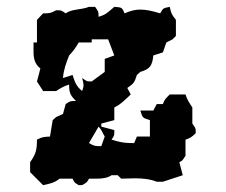

<svg xmlns="http://www.w3.org/2000/svg" viewBox="-20 -530 660 561"><path d="M344 -150 352 -141ZM268 -160C277 -151 279 -143 286 -131L276 -103C257 -103 256 -103 240 -112ZM248 -406 258 -396ZM248 -415H296L314 -368L286 -358V-320L248 -292C231 -292 234 -293 220 -302C223 -292 224 -286 224 -281C224 -276 223 -272 220 -264C203 -278 199 -289 192 -311L164 -302C166 -327 173 -345 182 -368C195 -382 201 -390 210 -406H248ZM240 -510C218 -501 189 -504 172 -491C158 -500 161 -500 144 -500C128 -491 124 -491 106 -491L88 -472V-406H78V-379C78 -360 81 -343 98 -330L88 -292L106 -264H144C158 -273 166 -278 182 -283C182 -259 185 -252 202 -235C185 -235 186 -235 172 -226L164 -197L144 -188L134 -179L126 -131C107 -130 104 -130 88 -122C88 -93 85 -80 68 -56V-27L106 11C125 7 140 4 154 -8H192C198 3 195 2 210 11H220C235 2 234 3 240 -8H264C279 -8 294 -10 306 -18H324L334 -8C348 -8 361 -9 374 -9C396 -9 418 -7 438 1H456L514 -18L504 -56C515 -62 512 -60 522 -75V-122C535 -126 541 -130 552 -141C552 -158 551 -155 542 -169V-216C533 -230 527 -238 522 -254H476C465 -243 460 -239 456 -226H438L428 -207H390C397 -185 396 -186 418 -179V-131H380L372 -112H362C341 -112 325 -116 306 -122C315 -136 314 -133 314 -150L276 -160V-169L314 -179V-216C333 -225 346 -239 362 -254L352 -273C371 -286 373 -289 380 -311L390 -320C418 -328 425 -338 428 -368L456 -377L466 -406L484 -415L494 -425V-472C482 -487 480 -491 476 -510C457 -506 457 -507 448 -491C425 -498 407 -502 390 -502C376 -502 362 -499 344 -491C336 -510 335 -508 314 -510C295 -494 290 -487 268 -481C268 -498 267 -496 258 -510Z"/></svg>

Font: GNUTypewriter
Style: Standard
Weight: 400
Version: Version 001.000